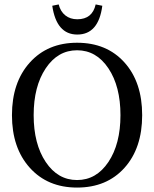

<svg xmlns="http://www.w3.org/2000/svg" viewBox="-20 -835 696 867"><path d="M329 -679Q235 -679 216 -809L245 -815Q253 -783 275 -765.5Q297 -748 329 -748Q397 -748 412 -815L442 -809Q425 -679 329 -679ZM328 12Q195 12 114.5 -77.5Q34 -167 34 -315Q34 -463 114.5 -552.5Q195 -642 328 -642Q462 -642 542 -553Q622 -464 622 -315Q622 -166 542 -77Q462 12 328 12ZM186.5 -103.5Q241 -22 328 -22Q415 -22 469.5 -103.5Q524 -185 524 -315Q524 -445 469.5 -526.5Q415 -608 328 -608Q241 -608 186.5 -526.5Q132 -445 132 -315Q132 -185 186.5 -103.5Z"/></svg>

Font: Arapey
Style: Regular
Weight: 400
Designer: Eduardo Rodriguez Tunni
Foundry: Eduardo Rodriguez Tunni
Version: Version 4.000